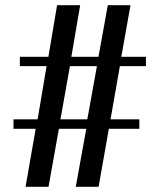

<svg xmlns="http://www.w3.org/2000/svg" viewBox="-20 -720 614 740"><path d="M78.5 0 117.5 -223.5H32V-260H125L159.5 -465H56.5V-501H166.5L200 -700H289L255 -501H359.5L395.5 -700H483L447.5 -501H542.5V-465H442L406 -260H517V-223.5H399.5L360 0H272L312.5 -223.5H207L167 0ZM213 -260H316.5L353.5 -465H249.5Z"/></svg>

Font: Imbue 10pt SemiBold
Style: Regular
Weight: 600
Designer: Tyler Finck
Foundry: Etcetera Type Company
Version: Version 1.102; ttfautohint (v1.8.3)